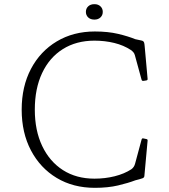

<svg xmlns="http://www.w3.org/2000/svg" viewBox="-20 -894 813 921"><path d="M435 7Q331 7 252 -40.5Q173 -88 128.5 -172.5Q84 -257 84 -368Q84 -479 128.5 -563.5Q173 -648 252.5 -695.5Q332 -743 435 -743Q498 -743 546.5 -731.5Q595 -720 629 -706L657 -700Q663 -699 666.5 -696.5Q670 -694 671.5 -689Q673 -684 674 -672L688 -516Q689 -509 681 -508L668 -506Q661 -505 659 -512L627 -629Q625 -637 620 -643Q615 -649 608 -654Q573 -677 528 -688Q483 -699 433 -699Q346 -699 281.5 -658.5Q217 -618 182 -543.5Q147 -469 147 -368Q147 -268 182.5 -193.5Q218 -119 282 -78Q346 -37 433 -37Q484 -37 530 -48.5Q576 -60 610 -82Q617 -87 621.5 -94Q626 -101 628 -109L659 -224Q661 -232 668 -230L682 -227Q689 -226 688 -219L673 -55Q673 -48 671 -44.5Q669 -41 664 -39Q659 -37 648 -34L629 -29Q595 -16 546.5 -4.5Q498 7 435 7ZM433 -800Q414 -800 403 -810.5Q392 -821 392 -837Q392 -853 403 -863.5Q414 -874 433 -874Q451 -874 462 -863.5Q473 -853 473 -837Q473 -821 462 -810.5Q451 -800 433 -800Z"/></svg>

Font: Hahmlet ExtraLight
Style: Regular
Weight: 250
Designer: Minjoo Ham & Mark Frömberg
Foundry: hypertype
Version: Version 1.002